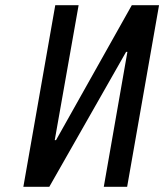

<svg xmlns="http://www.w3.org/2000/svg" viewBox="-20 -720 633 740"><path d="M70 0 193 -700H283L191 -180H196L488 -700H593L470 0H380L471 -520H466L170 0Z"/></svg>

Font: Cuprum
Style: Italic
Weight: 400
Italic angle: -10°
Designer: Jovanny Lemonad
Foundry: Jovanny Lemonad
Version: Version 3.000